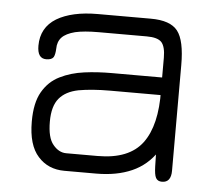

<svg xmlns="http://www.w3.org/2000/svg" viewBox="-41 -507 631 560"><g transform="rotate(5 274.5 -226.5)"><path d="M452.5 8.5C452.5 8.5 452.5 8.5 452.5 8.5C444 8.5 438 5.5 434.5 -1C431 -7.5 429.5 -18.5 429 -34C428.5 -49.5 428 -71 427.5 -98.5C427.5 -98.5 427.5 -98.5 427.5 -98.5C427.5 -98.5 435.5 -79.5 435.5 -79.5C417 -51.5 393 -31 363.5 -18C334 -5 299.5 1.5 259 1.5C259 1.5 259 1.5 259 1.5C259 1.5 166 1.5 166 1.5C134.5 1.5 108.5 -9.5 89 -31.5C69 -53.5 59 -87.5 59 -133.5C59 -133.5 59 -133.5 59 -133.5C59 -170 65 -199 77.5 -220.5C90 -242 106.5 -258 128 -268.5C149 -279 172.5 -286 199 -289.5C225 -293 252 -294.5 279.5 -294.5C279.5 -294.5 279.5 -294.5 279.5 -294.5C279.5 -294.5 450 -294.5 450 -294.5C450 -294.5 426.5 -271.5 426.5 -271.5C426.5 -271.5 426.5 -352.5 426.5 -352.5C426.5 -374 422.5 -389 415 -397.5C407 -406 392.5 -410 371.5 -410C371.5 -410 371.5 -410 371.5 -410C371.5 -410 230.5 -410 230.5 -410C202 -410 179.5 -408 162 -404C144.5 -399.5 131.5 -393 123.5 -384.5C115.5 -376 111.5 -364.5 111.5 -351C111.5 -351 111.5 -351 111.5 -351C111 -340.5 109.5 -332 106.5 -326.5C103 -321 96 -318 85 -318C85 -318 85 -318 85 -318C67.5 -318 59 -330.5 59 -355.5C59 -355.5 59 -355.5 59 -355.5C59 -391 74 -418 103.5 -436C133 -453.5 173 -462.5 223.5 -462.5C223.5 -462.5 223.5 -462.5 223.5 -462.5C223.5 -462.5 378.5 -462.5 378.5 -462.5C417 -462.5 443 -453.5 457.5 -435C472 -416.5 479 -383 479 -335.5C479 -335.5 479 -335.5 479 -335.5C479 -335.5 479 -26 479 -26C479 -3 470 8.5 452.5 8.5ZM167 -50C167 -50 167 -50 167 -50C167 -50 259 -50 259 -50C320.5 -50 364 -67.5 390 -102.5C415.5 -137 428 -188.5 426.5 -257C426.5 -257 426.5 -257 426.5 -257C426.5 -257 442 -243 442 -243C442 -243 279.5 -243 279.5 -243C242.5 -243 211.5 -240.5 186.5 -236C161.5 -231 143 -221 130.5 -206C118 -191 111.5 -168.5 111.5 -138C111.5 -138 111.5 -138 111.5 -138C111.5 -106.5 117 -84 128.5 -70.5C139.5 -57 152.5 -50 167 -50Z"/></g></svg>

Font: Jura-Fortis-Regular
Style: Regular
Weight: 500
Designer: Daniel Johnson, Alexei Vanyashin, Mirko Velimirovic
Foundry: Daniel Johnson
Version: ""